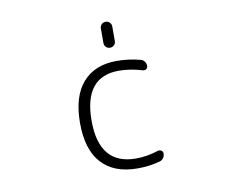

<svg xmlns="http://www.w3.org/2000/svg" viewBox="-80 -861 1161 954"><g transform="rotate(-10 500.0 -384.5)"><path d="M480.5 -654.3V-728.5Q480.5 -740.2 488.8 -748.5Q497.1 -756.8 509.3 -756.8Q521.5 -756.8 529.8 -748.5Q538.1 -740.2 538.1 -728.5V-654.3Q538.1 -642.6 529.8 -634.3Q521.5 -626 509.3 -626Q497.1 -626 488.8 -634.3Q480.5 -642.6 480.5 -654.3ZM541 -61.5Q597.7 -61.5 653.3 -80.1Q663.1 -83 671.4 -77.6Q679.7 -72.3 679.7 -62.5Q679.7 -49.8 672.4 -39.6Q665 -29.3 653.3 -26.4Q598.6 -11.7 544.9 -11.7Q542 -11.7 539.1 -11.7Q421.9 -11.7 359.4 -80.1Q296.9 -148.4 296.9 -283.2Q296.9 -416 357.4 -485.8Q418 -555.7 529.3 -555.7Q589.8 -555.7 649.4 -540Q660.2 -537.1 667.5 -527.3Q674.8 -517.6 674.8 -505.9Q674.8 -495.1 667 -489.7Q659.2 -484.4 649.4 -487.3Q588.9 -505.9 531.2 -505.9Q355.5 -505.9 355.5 -283.7Q355.5 -61.5 541 -61.5Z"/></g></svg>

Font: Gen Jyuu Gothic L Monospace Light
Style: Regular
Weight: 300
Designer: [Source Han Sans]
Ryoko NISHIZUKA  (kana & ideographs); Paul D. Hunt (Latin, Greek & Cyrillic); Wenlong ZHANG  (bopomofo
Version: Version 1.002.20150607